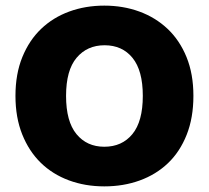

<svg xmlns="http://www.w3.org/2000/svg" viewBox="-20 -645 743 683"><path d="M35 -304Q35 -382 59.5 -442Q84 -502 126.5 -542.5Q169 -583 226.5 -604Q284 -625 351 -625Q418 -625 475.5 -604Q533 -583 576 -542.5Q619 -502 643.5 -442Q668 -382 668 -304Q668 -226 644 -165.5Q620 -105 577.5 -64.5Q535 -24 477 -3Q419 18 351 18Q283 18 225 -3.5Q167 -25 125 -66Q83 -107 59 -167Q35 -227 35 -304ZM215 -304Q215 -213 252 -168Q289 -123 351 -123Q414 -123 451 -168Q488 -213 488 -304Q488 -394 451.5 -439Q415 -484 352 -484Q290 -484 252.5 -439.5Q215 -395 215 -304Z"/></svg>

Font: Baloo
Style: Regular
Weight: 400
Designer: Sarang Kulkarni and Ek Type
Foundry: Ek Type
Version: Version 1.100;PS 1.000;hotconv 1.0.88;makeotf.lib2.5.647800;